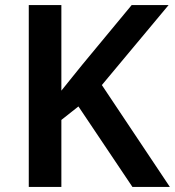

<svg xmlns="http://www.w3.org/2000/svg" viewBox="-20 -734 687 754"><path d="M647 0H500L288 -316L221 -263V0H93V-714H221V-378Q241 -403 262 -429Q283 -455 304 -481L497 -714H642L380 -400Z"/></svg>

Font: Noto Sans Malayalam SemiBold
Style: Regular
Weight: 600
Designer: Jelle Bosma - Monotype Design Team
Foundry: Monotype Imaging Inc.
Version: Version 2.104; ttfautohint (v1.8.4.7-5d5b)